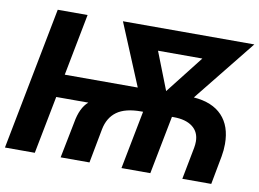

<svg xmlns="http://www.w3.org/2000/svg" viewBox="-75 -800 1232 912"><g transform="rotate(10 541.5 -344.0)"><path d="M842.3 -390.1Q932.6 -383.3 979.5 -333.7Q1026.4 -284.2 1026.4 -197.8Q1026.4 -167.5 1021 -138.2L995.1 0H855.5L885.3 -154.8Q888.2 -170.9 888.2 -185.1Q888.2 -231 855.5 -256.1Q822.8 -281.2 764.6 -281.2H755.9L701.2 0H562L616.7 -281.2H606.9Q530.8 -281.2 490.5 -252Q450.2 -222.7 439 -165.5L407.7 0H268.6L303.2 -174.3Q315.4 -246.6 353 -278.8H198.2L144 0H0L133.3 -688H277.3L219.7 -390.1H571.8L447.8 -688H1081.5ZM636.2 -579.1 707.5 -397 850.1 -579.1Z"/></g></svg>

Font: Arimo
Style: Bold Italic
Weight: 700
Italic angle: -12°
Designer: Steve Matteson
Foundry: Monotype Imaging Inc.
Version: Version 1.33